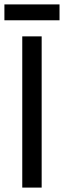

<svg xmlns="http://www.w3.org/2000/svg" viewBox="-31 -851 290 871"><path d="M70 0V-686H158V0ZM-11 -759V-831H239V-759Z"/></svg>

Font: Archivo Narrow
Style: Regular
Weight: 400
Designer: Hector Gatti
Foundry: Omnibus-Type
Version: Version 3.002